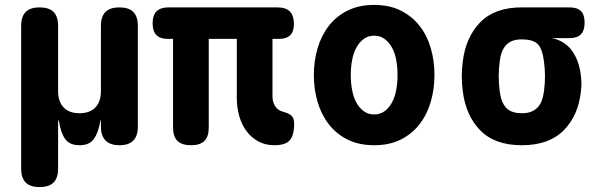

<svg xmlns="http://www.w3.org/2000/svg" viewBox="-20 -580 2440 780"><path d="M141 180Q103 180 84.5 161.5Q66 143 66 105V-475Q66 -513 84.5 -531.5Q103 -550 141 -550Q179 -550 197.5 -531.5Q216 -513 216 -475V-210Q216 -167 238.5 -143.5Q261 -120 303 -120Q345 -120 367.5 -143.5Q390 -167 390 -210V-475Q390 -513 408.5 -531.5Q427 -550 465 -550Q503 -550 521.5 -531.5Q540 -513 540 -475V-65Q540 -28 521.5 -9Q503 10 465 10Q428 10 409 -9Q390 -28 390 -65V-85Q390 -95 389.5 -95Q389 -95 387 -85Q379 -40 361 -15Q343 10 303 10Q263 10 245 -15Q227 -40 220 -85Q217 -95 216.5 -95Q216 -95 216 -85V105Q216 143 197.5 161.5Q179 180 141 180Z M1095 10Q1057 10 1028.5 -6Q1000 -22 980.5 -48.5Q961 -75 951.5 -110Q942 -145 942 -183V-422H828V-62Q828 -25 810.5 -7.5Q793 10 756 10Q719 10 701 -7.5Q683 -25 683 -62V-422H662Q630 -422 615 -438Q600 -454 600 -486Q600 -518 616 -534Q632 -550 664 -550H1106Q1141 -550 1157.5 -533.5Q1174 -517 1174 -482Q1174 -452 1159 -437Q1144 -422 1114 -422H1087V-188Q1087 -164 1098.5 -147.5Q1110 -131 1130 -126Q1156 -119 1165.5 -108.5Q1175 -98 1175 -78Q1175 -30 1157 -10Q1139 10 1095 10Z M1500 10Q1438 10 1392 -13Q1346 -36 1315.5 -75.5Q1285 -115 1270 -166.5Q1255 -218 1255 -275Q1255 -332 1270 -383.5Q1285 -435 1315.5 -474.5Q1346 -514 1392 -537Q1438 -560 1500 -560Q1562 -560 1608 -537Q1654 -514 1684.5 -475Q1715 -436 1730 -384.5Q1745 -333 1745 -275Q1745 -218 1730 -166.5Q1715 -115 1684.5 -75.5Q1654 -36 1608 -13Q1562 10 1500 10ZM1500 -115Q1524 -115 1542 -128Q1560 -141 1572 -163Q1584 -185 1589.5 -214Q1595 -243 1595 -275Q1595 -308 1589.5 -337Q1584 -366 1572 -387.5Q1560 -409 1542 -422Q1524 -435 1500 -435Q1476 -435 1458 -422Q1440 -409 1428 -387Q1416 -365 1410.5 -336Q1405 -307 1405 -275Q1405 -243 1410.5 -214Q1416 -185 1428 -163Q1440 -141 1458 -128Q1476 -115 1500 -115Z M2293 -425H2223Q2277 -413 2305.5 -371.5Q2334 -330 2340 -270Q2342 -255 2342 -240Q2342 -225 2340 -210Q2330 -111 2270 -50.5Q2210 10 2100 10Q1990 10 1931 -50.5Q1872 -111 1860 -210Q1856 -240 1856 -270Q1856 -300 1860 -330Q1872 -429 1931 -489.5Q1990 -550 2100 -550H2293Q2325 -550 2340 -535Q2355 -520 2355 -488Q2355 -456 2340 -440.5Q2325 -425 2293 -425ZM2100 -120Q2122 -120 2137.5 -126Q2153 -132 2164 -143.5Q2175 -155 2181 -171.5Q2187 -188 2190 -210Q2194 -240 2194 -270Q2194 -300 2190 -330Q2183 -384 2163.5 -402Q2144 -420 2100 -420Q2057 -420 2036 -397Q2015 -374 2010 -330Q2006 -300 2006 -270Q2006 -240 2010 -210Q2015 -166 2035.5 -143Q2056 -120 2100 -120Z"/></svg>

Font: Maple Mono ExtraBold
Style: Regular
Weight: 800
Monospace: yes
Designer: subframe7536
Version: Version 7.000